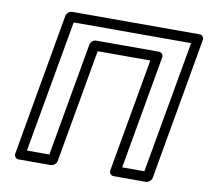

<svg xmlns="http://www.w3.org/2000/svg" viewBox="-83 -828 1025 945"><g transform="rotate(10 430.0 -355.5)"><path d="M689 -25H578L678 -592C681 -607 668 -617 657 -617H343C328 -617 316 -603 314 -592L214 -25H102L219 -686H806ZM705 25C716 25 732 15 735 0L860 -711C862 -722 855 -736 840 -736H203C192 -736 176 -726 173 -711L48 0C46 11 54 25 69 25H230C241 25 257 15 260 0L360 -567H623L523 0C521 11 529 25 544 25Z"/></g></svg>

Font: Asimov
Style: WidOuIt
Weight: 500
Designer: Google
Version: Version 2.000980; 2014